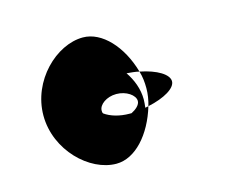

<svg xmlns="http://www.w3.org/2000/svg" viewBox="-65 -778 685 564"><g transform="rotate(-15 278.0 -496.0)"><path d="M55 -496C55 -390 145 -304 226 -304C284 -304 336 -363 360 -443C357 -442 354 -442 350 -441C351 -449 352 -458 352 -466C352 -498 340 -528 323 -553C335 -552 349 -551 361 -548C338 -629 284 -688 226 -688C145 -688 55 -602 55 -496ZM224 -466C224 -484 248 -502 278 -502C308 -502 334 -484 334 -466C334 -454 321 -443 307 -436H301C271 -436 244 -444 226 -457C224 -460 224 -463 224 -466ZM360 -443C411 -454 446 -475 446 -496C446 -517 412 -538 361 -548C366 -532 368 -514 368 -496C368 -478 365 -460 360 -443Z"/></g></svg>

Font: Ampere
Style: SuCnd
Weight: 400
Version: Version 1